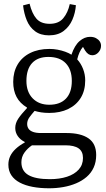

<svg xmlns="http://www.w3.org/2000/svg" viewBox="-20 -782 569 1032"><path d="M244 230Q196 230 156 222.5Q116 215 86.5 199.5Q57 184 41 160Q25 136 25 103Q25 78 35 57Q45 36 65 17.5Q85 -1 113 -16V-19Q89 -31 75.5 -50.5Q62 -70 62 -94Q62 -120 78 -144Q94 -168 125 -201V-204Q87 -227 69 -261Q51 -295 51 -342Q51 -395 74.5 -435Q98 -475 142 -497Q186 -519 246 -519Q268 -519 289.5 -515Q311 -511 330.5 -504Q350 -497 364 -488Q381 -538 407.5 -561Q434 -584 464 -584Q483 -584 496 -577Q509 -570 516 -559.5Q523 -549 523 -536Q523 -516 509 -500.5Q495 -485 476 -485Q465 -485 455.5 -491Q446 -497 437 -511L426 -530Q415 -517 407.5 -500.5Q400 -484 395 -463Q415 -441 426.5 -411.5Q438 -382 438 -350Q438 -295 414 -256Q390 -217 346.5 -196Q303 -175 245 -175Q221 -175 201.5 -178Q182 -181 166 -186Q151 -169 138.5 -152Q126 -135 126 -116Q126 -101 133.5 -90Q141 -79 157.5 -73Q174 -67 199 -67H337Q414 -67 455.5 -38.5Q497 -10 497 51Q497 89 483.5 118.5Q470 148 445.5 169Q421 190 389 203.5Q357 217 320 223.5Q283 230 244 230ZM248 181Q300 181 340 168Q380 155 403 129.5Q426 104 426 67Q426 32 402.5 15.5Q379 -1 331 -1H152Q128 15 111.5 38Q95 61 95 90Q95 137 133 159Q171 181 248 181ZM245 -219Q303 -219 334.5 -252Q366 -285 366 -347Q366 -408 333.5 -442Q301 -476 240 -476Q183 -476 152.5 -443Q122 -410 122 -347Q122 -288 155.5 -253.5Q189 -219 245 -219ZM243 -592Q198 -592 168.5 -614Q139 -636 124 -672.5Q109 -709 104 -753L139 -762Q152 -709 176 -681.5Q200 -654 247 -654Q295 -654 320 -684Q345 -714 355 -760L388 -754Q385 -713 369 -676Q353 -639 322 -615.5Q291 -592 243 -592Z"/></svg>

Font: Literata 18pt Light
Style: Regular
Weight: 300
Designer: Latin by Veronika Burian and Jose Scaglione. Greek by Irene Vlachou. Cyrillic by Vera Evstafieva.
Foundry: TypeTogether
Version: Version 3.103;gftools[0.9.29]